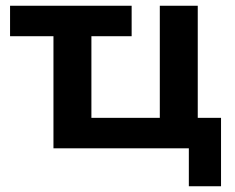

<svg xmlns="http://www.w3.org/2000/svg" viewBox="-20 -516 819 668"><path d="M637 132V0H166V-390H15V-496H438V-390H298V-106H536V-496H668V-106H749V132Z"/></svg>

Font: Nunito Sans 9pt
Style: Bold
Weight: 700
Version: Version 3.101;gftools[0.9.27]